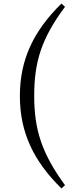

<svg xmlns="http://www.w3.org/2000/svg" viewBox="-20 -841 414 1072"><path d="M171 -305C171 -492 209 -623 343 -803L323 -821C167 -668 91 -508 91 -305C91 -102 167 58 323 211L343 193C213 15 171 -118 171 -305Z"/></svg>

Font: Noto Serif JP Medium
Style: Regular
Weight: 500
Designer: Ryoko NISHIZUKA 西塚涼子 (kana & ideographs); Frank Grießhammer (Latin, Greek & Cyrillic); Wenlong ZHANG 张文龙 (bopomofo); San
Foundry: Adobe
Version: Version 2.001;hotconv 1.1.0;makeotfexe 2.6.0